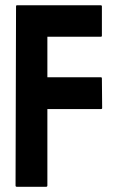

<svg xmlns="http://www.w3.org/2000/svg" viewBox="-20 -716 461 736"><path d="M156.7 0H44.4Q39.6 0 39.6 -4.9L41.5 -691.9Q41.5 -695.8 45.4 -695.8H365.7Q370.6 -695.8 370.6 -691.9V-579.1Q370.6 -575.2 366.7 -575.2H161.6V-419.9H366.7Q370.6 -419.9 370.6 -415L371.6 -301.8Q371.6 -297.9 366.7 -297.9H161.6V-4.9Q161.6 0 156.7 0Z"/></svg>

Font: WRV
Style: Display
Weight: 400
Designer: Will Viles x Danh Hong
Version: Version 8.001; ttfautohint (v1.8.3)